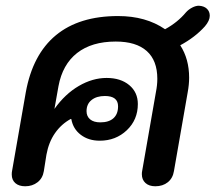

<svg xmlns="http://www.w3.org/2000/svg" viewBox="-20 -640 752 670"><path d="M712 -585Q712 -568 695 -548Q661 -510 609 -482Q640 -434 640 -369Q640 -345 635 -318L587 -43Q583 -18 565.5 -4Q548 10 522 10Q500 10 487.5 -1.5Q475 -13 475 -32Q475 -39 476 -43L524 -318Q529 -343 529 -365Q529 -429 492 -462Q455 -495 384 -495Q300 -495 249 -455Q198 -415 184 -339L170 -260Q207 -312 255 -340Q303 -368 352 -368Q401 -368 431 -343Q461 -318 461 -277Q461 -222 422.5 -185.5Q384 -149 328 -149Q289 -149 262 -169.5Q235 -190 229 -224L227 -225Q194 -207 172 -175.5Q150 -144 142 -100L133 -43Q129 -18 111 -4Q93 10 68 10Q46 10 33.5 -1Q21 -12 21 -31Q21 -39 22 -43L70 -318Q94 -450 175 -517Q256 -584 392 -584Q489 -584 556 -538Q600 -562 629 -597Q638 -607 650.5 -613.5Q663 -620 674 -620Q692 -619 702 -609.5Q712 -600 712 -585ZM282 -252Q282 -234 294.5 -223.5Q307 -213 330 -213Q360 -213 376 -227.5Q392 -242 392 -269Q392 -305 346 -305Q317 -305 299.5 -291Q282 -277 282 -252Z"/></svg>

Font: Kodchasan SemiBold
Style: Italic
Weight: 600
Italic angle: -10°
Version: Version 1.000; ttfautohint (v1.6)